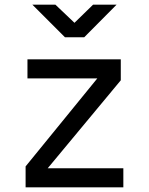

<svg xmlns="http://www.w3.org/2000/svg" viewBox="-20 -805 640 825"><path d="M90 0V-90L398 -468H98V-550H499V-460L185 -82H510V0ZM259 -645 119 -785H218L300 -707L380 -785H481L342 -645Z"/></svg>

Font: Liga JetBrainsMono Nerd Font
Style: Regular
Weight: 400
Designer: Philipp Nurullin, Konstantin Bulenkov
Foundry: JetBrains
Version: Version 2.225; ttfautohint (v1.8.3)